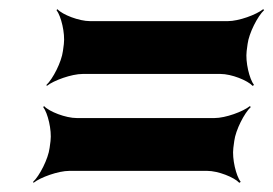

<svg xmlns="http://www.w3.org/2000/svg" viewBox="-20 -525 595 418"><path d="M517 -414 519 -429C522 -453 541 -490 555 -503L553 -505C538 -493 500 -479 476 -479H176C152 -479 116 -493 105 -505L103 -503C113 -490 122 -453 119 -429L117 -414C114 -390 95 -353 81 -340L82 -338C97 -350 136 -364 160 -364H460C484 -364 519 -350 530 -338L533 -340C523 -353 514 -390 517 -414ZM488 -203 490 -218C493 -242 512 -279 526 -292L524 -294C509 -282 471 -268 447 -268H147C123 -268 87 -282 76 -294L74 -292C84 -279 93 -242 90 -218L88 -203C85 -179 66 -142 52 -129L53 -127C68 -139 107 -153 131 -153H431C455 -153 490 -139 501 -127L504 -129C494 -142 485 -179 488 -203Z"/></svg>

Font: Asimov
Style: EdgeNarIt
Weight: 500
Designer: Google
Version: Version 2.000980: 2014